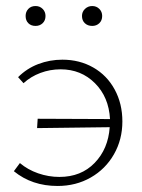

<svg xmlns="http://www.w3.org/2000/svg" viewBox="-20 -613 471 637"><path d="M386 -210Q386 -150 358 -101Q330 -52 281 -24Q232 4 171 4Q86 4 26 -45L46 -72Q72 -50 106.5 -38Q141 -26 177 -26Q249 -26 294 -72.5Q339 -119 344 -191L103 -188L105 -219L345 -218Q341 -291 295 -337Q249 -383 181 -383Q146 -383 114 -371Q82 -359 58 -337L40 -357Q69 -386 107 -400.5Q145 -415 187 -415Q244 -415 289.5 -389Q335 -363 360.5 -316Q386 -269 386 -210ZM65 -560Q65 -574 74 -583.5Q83 -593 98 -593Q112 -593 121.5 -583.5Q131 -574 131 -560Q131 -545 121.5 -536Q112 -527 98 -527Q83 -527 74 -536Q65 -545 65 -560ZM252 -560Q252 -574 262 -583.5Q272 -593 286 -593Q300 -593 309.5 -583.5Q319 -574 319 -560Q319 -545 309.5 -536Q300 -527 286 -527Q271 -527 261.5 -536Q252 -545 252 -560Z"/></svg>

Font: Ysabeau Light
Style: Regular
Weight: 300
Designer: Christian Thalmann (Catharsis Fonts)
Version: Version 0.003